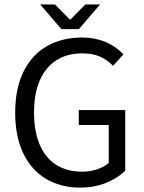

<svg xmlns="http://www.w3.org/2000/svg" viewBox="-20 -838 651 870"><path d="M539.6 -591.8 492.2 -539.6Q465.8 -567.4 432.6 -581.8Q399.4 -596.2 352.5 -596.2Q285.6 -596.2 236.6 -565.7Q187.5 -535.2 160.9 -475.1Q134.3 -415 134.3 -328.6Q134.3 -243.2 159.7 -183.1Q185.1 -123 233.9 -91.6Q282.7 -60.1 352.5 -60.1Q387.7 -60.1 419.9 -70.8Q452.1 -81.5 472.7 -99.6V-271.5H336.9V-339.4H547.4V-64Q512.7 -30.3 459.5 -9Q406.2 12.2 343.8 12.2Q256.8 12.2 190.2 -26.6Q123.5 -65.4 86.2 -141.8Q48.8 -218.3 48.8 -326.7Q48.8 -438 87.2 -514.6Q125.5 -591.3 193.8 -629.6Q262.2 -668 352.1 -668Q465.3 -668 539.6 -591.8ZM337.4 -706.1H258.3L162.1 -817.9H229L295.9 -750H299.8L366.7 -817.9H433.6Z"/></svg>

Font: Varta
Style: Regular
Weight: 400
Designer: Joana Correia, Viktoriya Grabowska, Eben Sorkin
Foundry: Sorkin Type
Version: Version 1.003; ttfautohint (v1.3) -l 8 -r 24 -G 200 -x 12 -H